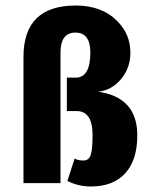

<svg xmlns="http://www.w3.org/2000/svg" viewBox="-20 -663 552 695"><path d="M224 -8 250 -89Q262 -82 282 -82Q301 -82 308 -101Q315 -120 315 -175Q315 -261 257 -261H222V-382H254Q307 -382 307 -473Q307 -545 253 -545Q199 -545 199 -473V0H65V-457Q65 -643 254 -643Q350 -643 405 -586Q452 -539 452 -472Q452 -417 418 -376.5Q384 -336 335 -331Q477 -311 477 -173Q477 -84 433.5 -36Q390 12 309 12Q263 12 224 -8Z"/></svg>

Font: Tajawal ExtraBold
Style: Regular
Weight: 800
Designer: Boutros Fonts
Foundry: Created by Boutros International 2017
Version: Version 1.700